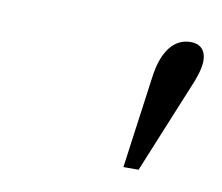

<svg xmlns="http://www.w3.org/2000/svg" viewBox="-39 -775 345 299"><g transform="rotate(10 133.0 -625.0)"><path d="M172 -520H196L258 -671C261 -679 266 -693 266 -704C266 -722 256 -730 242 -730C202 -730 194 -681 192 -666Z"/></g></svg>

Font: Old Standard
Style: Italic
Weight: 400
Italic angle: -15.2°
Designer: Alexey Kryukov <alexios@thessalonica.org.ru>
Version: Version 2.0